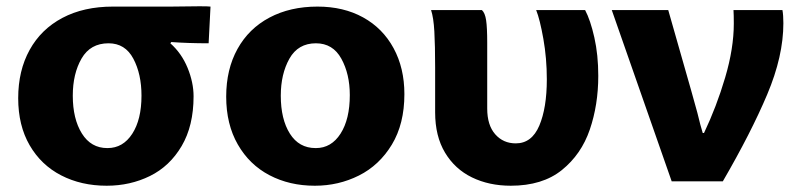

<svg xmlns="http://www.w3.org/2000/svg" viewBox="-20 -528 2542 612"><path d="M597 -221Q597 -127 559 -62.5Q521 2 458 33Q395 64 320 64Q239 64 175 31Q111 -2 74.5 -65Q38 -128 38 -215Q38 -303 74.5 -369Q111 -435 179 -471Q247 -507 340 -507H526L616 -508Q643 -508 651 -507L645 -390Q580 -390 526 -394L523 -390Q559 -358 578 -311.5Q597 -265 597 -221ZM431 -223Q431 -292 405 -341Q379 -390 326 -390Q268 -390 240 -341.5Q212 -293 212 -223Q212 -149 241 -102.5Q270 -56 322 -56H323Q372 -56 401.5 -101.5Q431 -147 431 -223Z M701 -220Q701 -307 737 -372Q773 -437 839 -472Q905 -507 992 -507Q1075 -507 1137.5 -472.5Q1200 -438 1234.5 -374.5Q1269 -311 1269 -228Q1269 -133 1229 -67Q1189 -1 1124 31.5Q1059 64 984 64H983Q903 64 839 30.5Q775 -3 738 -67.5Q701 -132 701 -220ZM1095 -225Q1095 -292 1068 -341Q1041 -390 987 -390Q930 -390 902.5 -341Q875 -292 875 -223Q875 -148 904 -102Q933 -56 986 -56H987Q1036 -56 1065.5 -102Q1095 -148 1095 -225Z M1887 -286Q1887 -194 1860 -115Q1833 -36 1771 14Q1709 64 1608 64Q1539 64 1484.5 37.5Q1430 11 1398.5 -41.5Q1367 -94 1367 -170V-313Q1367 -383 1364.5 -427.5Q1362 -472 1354 -496H1516Q1526 -487 1529.5 -463.5Q1533 -440 1533 -392V-182Q1533 -129 1558.5 -100Q1584 -71 1624 -71Q1675 -71 1699 -127.5Q1723 -184 1723 -275Q1723 -342 1712 -404Q1701 -466 1689 -496H1845Q1862 -464 1874.5 -408.5Q1887 -353 1887 -286Z M2203 -168Q2213 -126 2220 -104H2224Q2264 -188 2291.5 -281Q2319 -374 2319 -453Q2319 -481 2318 -496H2474Q2477 -480 2477 -454Q2477 -349 2425.5 -227Q2374 -105 2284 50H2121L1930 -496H2110L2183 -240Q2202 -173 2203 -168Z"/></svg>

Font: Gmarket Sans TTF Bold
Style: Regular
Weight: 700
Designer: Creative Director : Sungho Lee; Art Director : Kiwoong Choi; Project Manager : Sori Yang, Jongwook Yoon; Font Designer :
Foundry: Sandoll Inc.
Version: Version 1.000;hotconv 1.0.109;makeotfexe 2.5.65596